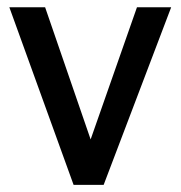

<svg xmlns="http://www.w3.org/2000/svg" viewBox="-20 -520 508 540"><path d="M187 0 6.3 -499.5H106.9L234.9 -127.9L365.2 -499.5H461.4L271.5 0Z"/></svg>

Font: Pontano Sans SemiBold
Style: Regular
Weight: 600
Designer: Vernon Adams
Foundry: Vernon Adams
Version: Version 2.001